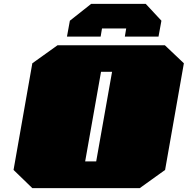

<svg xmlns="http://www.w3.org/2000/svg" viewBox="-20 -972 970 992"><path d="M326 -783 341 -865 451 -952H733L814 -865L799 -783H625L632 -825H507L500 -783ZM147 0 50 -94 147 -645 277 -738H832L930 -645L833 -94L702 0ZM420 -138H477L559 -601H502Z"/></svg>

Font: Tomorrow Black
Style: Italic
Weight: 900
Italic angle: -10°
Designer: Tony de Marco, Monica Rizzolli
Foundry: Just in Type
Version: Version 2.002